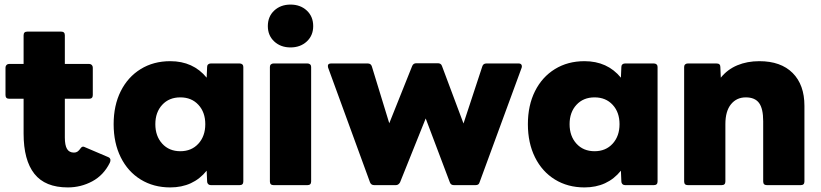

<svg xmlns="http://www.w3.org/2000/svg" viewBox="-20 -808 3585 838"><path d="M83 -225V-377H20Q4 -377 4 -393V-513Q4 -520 8.5 -524.5Q13 -529 20 -529H83V-654Q83 -670 99 -670H247Q263 -670 263 -654V-529H369Q376 -529 380.5 -524.5Q385 -520 385 -513V-393Q385 -377 369 -377H263V-208Q263 -174 272.5 -158Q282 -142 303 -142Q312 -142 318.5 -146.5Q325 -151 332 -161Q337 -168 343 -168Q346 -168 352 -165L453 -122Q462 -118 462 -109Q462 -103 459 -97Q432 -43 382.5 -16.5Q333 10 276 10Q177 10 130 -49.5Q83 -109 83 -225Z M476 -266Q476 -348 507 -410Q538 -472 594 -506.5Q650 -541 723 -541Q823 -541 882 -469L884 -516Q884 -523 888.5 -527Q893 -531 900 -531H1026Q1033 -531 1037.5 -527Q1042 -523 1042 -516V-16Q1042 0 1026 0H900Q893 0 888.5 -4.5Q884 -9 884 -16L882 -63Q823 10 723 10Q650 10 594 -24.5Q538 -59 507 -121.5Q476 -184 476 -266ZM876 -266Q876 -318 846 -350.5Q816 -383 767 -383Q718 -383 688 -350.5Q658 -318 658 -266Q658 -214 688 -181Q718 -148 767 -148Q816 -148 846 -181Q876 -214 876 -266Z M1149 -694Q1149 -736 1177 -762Q1205 -788 1248 -788Q1291 -788 1319 -762Q1347 -736 1347 -694Q1347 -653 1319 -627Q1291 -601 1248 -601Q1205 -601 1177 -627Q1149 -653 1149 -694ZM1174 0Q1158 0 1158 -16V-516Q1158 -523 1162.5 -527Q1167 -531 1174 -531H1322Q1329 -531 1333.5 -527Q1338 -523 1338 -516V-16Q1338 0 1322 0Z M1613 0Q1600 0 1595 -12L1412 -513Q1411 -516 1411 -520Q1411 -531 1425 -531H1585Q1599 -531 1603 -518L1679 -270L1779 -520Q1784 -532 1797 -532H1891Q1905 -532 1909 -520L2003 -269L2085 -518Q2089 -531 2103 -531H2244Q2252 -531 2255.5 -526Q2259 -521 2257 -513L2073 -12Q2070 0 2056 0H1961Q1947 0 1943 -13L1838 -291L1726 -12Q1719 0 1708 0Z M2284 -266Q2284 -348 2315 -410Q2346 -472 2402 -506.5Q2458 -541 2531 -541Q2631 -541 2690 -469L2692 -516Q2692 -523 2696.5 -527Q2701 -531 2708 -531H2834Q2841 -531 2845.5 -527Q2850 -523 2850 -516V-16Q2850 0 2834 0H2708Q2701 0 2696.5 -4.5Q2692 -9 2692 -16L2690 -63Q2631 10 2531 10Q2458 10 2402 -24.5Q2346 -59 2315 -121.5Q2284 -184 2284 -266ZM2684 -266Q2684 -318 2654 -350.5Q2624 -383 2575 -383Q2526 -383 2496 -350.5Q2466 -318 2466 -266Q2466 -214 2496 -181Q2526 -148 2575 -148Q2624 -148 2654 -181Q2684 -214 2684 -266Z M2982 0Q2966 0 2966 -16V-516Q2966 -523 2970.5 -527Q2975 -531 2982 -531H3107Q3124 -531 3124 -516L3126 -469Q3155 -505 3198 -523Q3241 -541 3294 -541Q3388 -541 3439.5 -489.5Q3491 -438 3491 -346V-16Q3491 0 3475 0H3327Q3311 0 3311 -16V-279Q3311 -334 3293 -358.5Q3275 -383 3235 -383Q3195 -383 3170.5 -353Q3146 -323 3146 -266V-16Q3146 0 3130 0Z"/></svg>

Font: LINE Seed Sans TH App ExtraBold
Style: Regular
Weight: 800
Designer: Dalton Maag Ltd | Thai characters by Cadson Demak Co.,Ltd.
Foundry: Dalton Maag Ltd
Version: Version 1.003